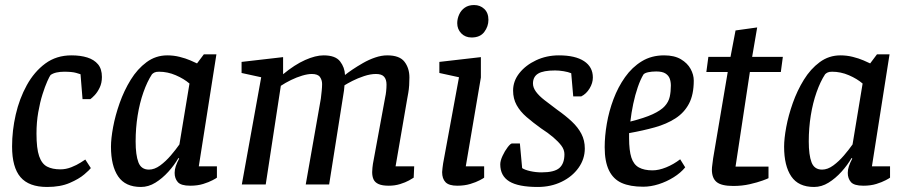

<svg xmlns="http://www.w3.org/2000/svg" viewBox="-20 -733 3603 763"><path d="M167 10Q95 10 61.5 -29Q28 -68 28 -151Q28 -214 42.5 -277.5Q57 -341 86.5 -394.5Q116 -448 160 -480.5Q204 -513 264 -513Q300 -513 327 -504.5Q354 -496 369.5 -477.5Q385 -459 385 -427Q385 -403 376 -384.5Q367 -366 356 -354.5Q345 -343 339 -339H308L300 -438Q298 -439 282 -443.5Q266 -448 235 -448Q219 -448 205 -445Q191 -442 181 -435Q177 -430 168 -410Q159 -390 149 -358.5Q139 -327 132 -287Q125 -247 125 -202Q125 -143 135.5 -112.5Q146 -82 167 -71Q188 -60 220 -60Q242 -60 263.5 -68.5Q285 -77 300.5 -87Q316 -97 319 -99L341 -65Q336 -58 315 -40Q294 -22 257 -6Q220 10 167 10Z M540 10Q478 10 449.5 -32Q421 -74 421 -150Q421 -182 429.5 -228Q438 -274 455.5 -323.5Q473 -373 499.5 -416Q526 -459 562.5 -486Q599 -513 645 -513Q670 -513 694 -507Q718 -501 736.5 -493Q755 -485 763 -481L790 -517H840L770 -72H842V-27Q840 -25 825 -17Q810 -9 787.5 -2Q765 5 736 5Q699 5 686.5 -9.5Q674 -24 674 -46Q674 -59 678.5 -72.5Q683 -86 692 -103L689 -105Q673 -77 649 -50.5Q625 -24 597.5 -7Q570 10 540 10ZM572 -59Q594 -59 616.5 -75.5Q639 -92 659 -115.5Q679 -139 693 -159L733 -401Q711 -420 678.5 -434Q646 -448 612 -448Q600 -448 594 -445Q588 -442 584 -438Q565 -409 550 -366.5Q535 -324 527 -274Q519 -224 519 -171Q519 -117 530 -88Q541 -59 572 -59Z M1525 5Q1499 5 1484.5 -1.5Q1470 -8 1464.5 -20Q1459 -32 1459 -49Q1459 -57 1460 -66Q1461 -75 1462 -82L1511 -348Q1513 -356 1514.5 -370Q1516 -384 1516 -397Q1516 -417 1506.5 -428Q1497 -439 1474 -439Q1452 -439 1426.5 -430.5Q1401 -422 1380.5 -411.5Q1360 -401 1349 -394Q1348 -382 1347 -373Q1346 -364 1344 -354L1288 0H1195L1255 -341Q1257 -357 1258.5 -372.5Q1260 -388 1260 -399Q1260 -415 1251.5 -427Q1243 -439 1219 -439Q1203 -439 1181 -432.5Q1159 -426 1136.5 -415Q1114 -404 1096 -392L1036 0H941L1018 -426L940 -443V-487L1105 -506V-438Q1151 -476 1192.5 -494.5Q1234 -513 1266 -513Q1313 -513 1331.5 -489Q1350 -465 1351 -435Q1362 -444 1380.5 -456.5Q1399 -469 1422.5 -482.5Q1446 -496 1471 -504.5Q1496 -513 1519 -513Q1568 -513 1587.5 -487.5Q1607 -462 1607 -425Q1607 -410 1606 -394Q1605 -378 1602.5 -364Q1600 -350 1598 -339L1552 -72H1626L1624 -27Q1620 -24 1605.5 -16Q1591 -8 1570 -1.5Q1549 5 1525 5Z M1797 5Q1764 5 1750.5 -9Q1737 -23 1737 -49Q1737 -55 1738.5 -65.5Q1740 -76 1741 -84L1804 -426L1726 -443V-487L1891 -506V-425L1831 -72H1904V-27Q1902 -25 1887 -17Q1872 -9 1849 -2Q1826 5 1797 5ZM1854 -584Q1829 -584 1813 -600.5Q1797 -617 1797 -641Q1797 -658 1804.5 -675Q1812 -692 1827 -702.5Q1842 -713 1864 -713Q1888 -713 1904.5 -697.5Q1921 -682 1921 -654Q1921 -628 1904.5 -606Q1888 -584 1854 -584Z M2117 10Q2040 10 2004 -12Q1968 -34 1968 -80Q1968 -94 1977 -113.5Q1986 -133 1997.5 -148Q2009 -163 2015 -163H2046L2055 -65Q2065 -58 2087 -53Q2109 -48 2132 -48Q2183 -48 2203 -65.5Q2223 -83 2223 -120Q2223 -138 2211 -154Q2199 -170 2178.5 -187.5Q2158 -205 2130 -223Q2098 -246 2072.5 -268Q2047 -290 2033 -315.5Q2019 -341 2019 -373Q2019 -411 2044 -442.5Q2069 -474 2110.5 -493.5Q2152 -513 2201 -513Q2266 -513 2301 -490Q2336 -467 2336 -425Q2336 -403 2323 -381.5Q2310 -360 2290 -350H2258L2250 -442Q2238 -447 2220 -450Q2202 -453 2186 -453Q2139 -453 2118.5 -440.5Q2098 -428 2098 -401Q2098 -385 2110 -368.5Q2122 -352 2144 -335Q2166 -318 2194 -297Q2228 -273 2252.5 -250Q2277 -227 2290.5 -201Q2304 -175 2304 -143Q2304 -101 2279 -66Q2254 -31 2211.5 -10.5Q2169 10 2117 10Z M2536 9Q2484 9 2450.5 -6Q2417 -21 2400 -56Q2383 -91 2383 -148Q2383 -192 2391.5 -241.5Q2400 -291 2418 -339Q2436 -387 2464 -426.5Q2492 -466 2530.5 -489.5Q2569 -513 2619 -513Q2660 -513 2686 -497.5Q2712 -482 2724.5 -459Q2737 -436 2737 -413Q2737 -357 2718 -321Q2699 -285 2664 -262.5Q2629 -240 2582.5 -227Q2536 -214 2480 -204V-184Q2480 -135 2489 -107Q2498 -79 2519 -67.5Q2540 -56 2573 -56Q2598 -56 2627.5 -68Q2657 -80 2683 -100L2703 -68Q2685 -46 2657 -28.5Q2629 -11 2597.5 -1Q2566 9 2536 9ZM2485 -250Q2541 -264 2573.5 -279Q2606 -294 2621.5 -311Q2637 -328 2641.5 -348.5Q2646 -369 2646 -393Q2646 -408 2641.5 -420.5Q2637 -433 2624.5 -441Q2612 -449 2588 -449Q2570 -449 2556 -446Q2542 -443 2537 -437Q2525 -417 2514.5 -386.5Q2504 -356 2496.5 -320.5Q2489 -285 2485 -250Z M2894 6Q2847 6 2828 -9.5Q2809 -25 2809 -59Q2809 -67 2811 -80.5Q2813 -94 2814 -104L2872 -447H2787L2795 -507H2883L2903 -612L2989 -624L2969 -507H3091L3083 -447H2960L2903 -71H3034V-25Q3031 -23 3010.5 -15.5Q2990 -8 2959.5 -1Q2929 6 2894 6Z M3215 10Q3153 10 3124.5 -32Q3096 -74 3096 -150Q3096 -182 3104.5 -228Q3113 -274 3130.5 -323.5Q3148 -373 3174.5 -416Q3201 -459 3237.5 -486Q3274 -513 3320 -513Q3345 -513 3369 -507Q3393 -501 3411.5 -493Q3430 -485 3438 -481L3465 -517H3515L3445 -72H3517V-27Q3515 -25 3500 -17Q3485 -9 3462.5 -2Q3440 5 3411 5Q3374 5 3361.5 -9.5Q3349 -24 3349 -46Q3349 -59 3353.5 -72.5Q3358 -86 3367 -103L3364 -105Q3348 -77 3324 -50.5Q3300 -24 3272.5 -7Q3245 10 3215 10ZM3247 -59Q3269 -59 3291.5 -75.5Q3314 -92 3334 -115.5Q3354 -139 3368 -159L3408 -401Q3386 -420 3353.5 -434Q3321 -448 3287 -448Q3275 -448 3269 -445Q3263 -442 3259 -438Q3240 -409 3225 -366.5Q3210 -324 3202 -274Q3194 -224 3194 -171Q3194 -117 3205 -88Q3216 -59 3247 -59Z"/></svg>

Font: Faustina Medium
Style: Italic
Weight: 500
Italic angle: -8°
Designer: Alfonso Garcia
Foundry: http://www.omnibus-type.com
Version: Version 1.200